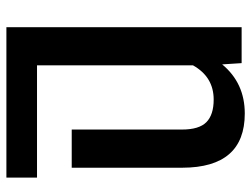

<svg xmlns="http://www.w3.org/2000/svg" viewBox="-112 -466 781 597"><g transform="rotate(90 278.5 -167.5)"><path d="M532.2 107.9V203.1H64.5V-528.3H176.3L180.2 -467.8Q238.3 -538.1 333 -538.1Q501 -538.1 501.5 -344.2V0H382.8V-342.8Q382.8 -396 359.9 -418.7Q336.9 -441.4 289.6 -441.4Q219.2 -441.4 183.1 -377V107.9Z"/></g></svg>

Font: Mardoto Medium
Style: Regular
Weight: 500
Designer: Christian Robertson, Vahan Hovhannisyan
Foundry: Google
Version: Version 1.000